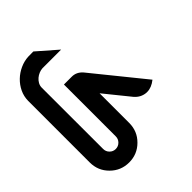

<svg xmlns="http://www.w3.org/2000/svg" viewBox="-123 -1041 1356 1356"><g transform="rotate(45 555.0 -363.5)"><path d="M241.2 0Q196.8 -0.5 157.7 -19Q118.7 -37.6 88.9 -68.4Q59.1 -99.1 40.8 -139.4Q22.5 -179.7 20.5 -222.2L20 -272.5L149.4 -420.9V-233.9Q150.4 -216.8 157.7 -199.2Q165 -181.6 177.2 -167.2Q189.5 -152.8 205.8 -143.6Q222.2 -134.3 241.2 -133.8L856 -134.3Q881.8 -134.3 900.4 -152.8Q918.9 -171.4 918.9 -197.3Q918.9 -223.1 900.4 -241.7Q881.8 -260.3 856 -260.3H337.9V-338.9Q337.9 -385.3 376 -418.9L755.9 -726.6Q791 -682.6 791 -639.2Q791 -633.3 790.5 -627.4Q785.6 -579.6 746.6 -545.9L559.6 -394.5H856Q938.5 -394.5 995.6 -336.9Q1053.2 -279.3 1053.2 -197.3Q1053.2 -115.2 995.6 -57.6Q938.5 0 856 0Z"/></g></svg>

Font: DimaKhabar
Style: Bold
Weight: 700
Width: 6
Designer: R.Balvardi
Foundry: Dima Software Group
Version: Version 1.00;November 30, 2018;FontCreator 11.5.0.2427 64-bi